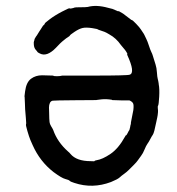

<svg xmlns="http://www.w3.org/2000/svg" viewBox="-20 -582 587 635"><path d="M114 -484 121 -495Q121 -496 125 -499.5Q129 -503 128 -504Q127 -505 144 -518Q161 -531 185 -543.5Q209 -556 210 -554.5Q211 -553 215.5 -554Q220 -555 222.5 -555.5Q225 -556 226.5 -557Q228 -558 246 -558Q264 -558 270 -559Q299 -567 338 -556Q350 -553 352 -552.5Q354 -552 361.5 -548.5Q369 -545 372 -544L371 -546L375 -544L387 -537L412 -518Q414 -516 416.5 -515.5Q419 -515 430.5 -503Q442 -491 446 -484.5Q450 -478 453 -474Q456 -470 458 -465.5Q460 -461 464 -453Q468 -445 472.5 -431Q477 -417 480.5 -410Q484 -403 485 -399Q486 -395 487.5 -391Q489 -387 490 -383Q491 -379 494.5 -368.5Q498 -358 499 -342.5Q500 -327 501.5 -322Q503 -317 503.5 -313.5Q504 -310 504 -310Q504 -310 504.5 -308Q505 -306 505 -303Q508 -288 506.5 -262Q505 -236 503 -233Q501 -230 502 -223Q503 -216 502.5 -211Q502 -206 501.5 -201.5Q501 -197 500 -193Q499 -189 497 -179Q490 -143 485.5 -136.5Q481 -130 477 -122Q473 -114 468 -107Q463 -100 458 -87.5Q453 -75 446.5 -66.5Q440 -58 436 -52Q432 -46 422.5 -36.5Q413 -27 406 -20Q399 -13 390.5 -7Q382 -1 375.5 5Q369 11 347 20Q286 43 226 23Q213 19 210.5 16Q208 13 196 10Q184 7 157 -13Q112 -48 88 -102Q85 -108 80.5 -119Q76 -130 70.5 -149Q65 -168 66 -170.5Q67 -173 66.5 -177Q66 -181 65.5 -192Q65 -203 64 -210Q63 -217 62.5 -238.5Q62 -260 61.5 -261Q61 -262 61 -263.5Q61 -265 63 -280Q67 -310 82.5 -321.5Q98 -333 119 -333Q149 -332 156 -332L157 -331Q159 -330 169 -330Q179 -330 186 -332H291Q402 -332 409 -335Q428 -341 401 -400Q400 -403 401 -403.5Q402 -404 397.5 -411Q393 -418 390 -421Q387 -424 380 -433Q364 -456 342 -468Q339 -470 332.5 -473.5Q326 -477 317.5 -479.5Q309 -482 307.5 -483Q306 -484 305 -484H304Q305 -486 285 -489Q265 -492 253.5 -489.5Q242 -487 227 -477Q212 -467 211.5 -465Q211 -463 204.5 -459Q198 -455 193.5 -451Q189 -447 185.5 -444.5Q182 -442 165 -424Q135 -393 112 -405Q104 -409 104 -410Q104 -411 98.5 -417Q93 -423 92 -433Q91 -443 92.5 -446Q94 -449 94 -451Q94 -453 95.5 -455Q97 -457 99 -461L102 -465Q106 -472 110 -478Q114 -484 114 -484ZM350 -252Q332 -255 316.5 -253.5Q301 -252 300.5 -251.5Q300 -251 298 -251Q296 -251 228.5 -250.5Q161 -250 154.5 -249Q148 -248 145 -241.5Q142 -235 142 -226.5Q142 -218 142.5 -210.5Q143 -203 143 -190Q143 -177 146.5 -169.5Q150 -162 150.5 -162Q151 -162 152.5 -159Q154 -156 156 -152Q170 -112 205 -81Q210 -77 213 -73Q233 -49 280 -49Q293 -48 293 -49.5Q293 -51 299 -52Q319 -55 345.5 -73Q372 -91 394 -131Q396 -135 396 -134Q398 -134 400 -138Q402 -142 403 -143.5Q404 -145 405 -147.5Q406 -150 406.5 -150Q407 -150 408 -152L411 -164Q410 -163 411.5 -167.5Q413 -172 413 -175V-177L421 -218Q423 -235 420 -240.5Q417 -246 408 -250H381Q354 -251 351 -251Z"/></svg>

Font: TT2020 Style E
Style: Regular
Weight: 400
Version: Version 00.2